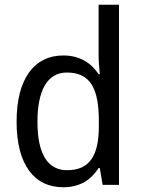

<svg xmlns="http://www.w3.org/2000/svg" viewBox="-20 -780 599 810"><path d="M247 10C319 10 365 -23 396 -71H401L413 0H482V-760H396V-545C396 -524 399 -489 401 -467H396C365 -514 317 -546 247 -546C126 -546 50 -450 50 -267C50 -84 125 10 247 10ZM263 -62C179 -62 138 -134 138 -266C138 -396 178 -474 262 -474C363 -474 397 -404 397 -269V-248C397 -123 358 -62 263 -62Z"/></svg>

Font: Noto Sans Lao SemiCondensed
Style: Regular
Weight: 400
Width: 4
Designer: Monotype Design Team
Foundry: Monotype Imaging Inc.
Version: Version 2.003